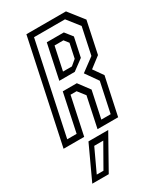

<svg xmlns="http://www.w3.org/2000/svg" viewBox="-255 -788 972 1141"><g transform="rotate(-30 231.0 -217.5)"><path d="M-19.5 0 129.5 -700H401L482 -597L436 -380L363 -324L410 -257.5L355 0H213.5L257.5 -207.5L218.5 -257.5H177L122 0ZM27.5 -38H92L147 -298H243.5L300.5 -221.5L261.5 -38H325.5L369 -242.5L309 -328L399.5 -395L438.5 -578.5L372.5 -662H160ZM160.5 -362.5 210.5 -598H327.5L367.5 -547.5L339.5 -416.5L266.5 -362.5ZM207 -399H268L305 -430L326 -528L302 -558.5H241ZM24.5 265 130.5 36H266L137.5 265ZM74.5 231.5H120.5L209 76H147Z"/></g></svg>

Font: Tourney Condensed Regular
Style: Italic
Weight: 400
Width: 3
Italic angle: -12°
Designer: Tyler Finck
Foundry: Etcetera Type Co
Version: Version 1.010; ttfautohint (v1.8.3)